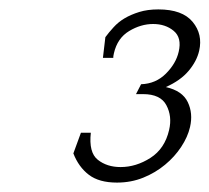

<svg xmlns="http://www.w3.org/2000/svg" viewBox="-20 -685 445 408"><path d="M173 -403H152L135.9 -359C143.4 -339.7 154.4 -324.5 168.9 -313.5C183.3 -302.5 203.2 -297 228.6 -297C248.6 -297 267.2 -300.5 284.5 -307.5C301.8 -314.5 317.2 -323.7 330.8 -335C344.5 -346.3 355.9 -359 365.1 -373C374.3 -387 380.6 -401 383.8 -415C388.3 -434.3 386.7 -452 379 -468C371.4 -484 355.9 -494.7 332.4 -500C353.3 -509.3 369.4 -520.8 380.9 -534.5C392.4 -548.2 399.8 -562.3 403.2 -577C408.6 -600.3 404 -620.8 389.4 -638.5C374.8 -656.2 350.5 -665 316.5 -665C301.2 -665 287.6 -663.2 275.8 -659.5C263.9 -655.8 253.5 -651.3 244.6 -646C235.7 -640.7 227.9 -634.3 221.3 -627C214.6 -619.7 208.8 -612.7 203.9 -606L198.7 -562H220.7C220.5 -564 221 -567.3 222.1 -572C227 -593.3 237.8 -609 254.4 -619C271 -629 288 -634 305.4 -634C322.7 -634 337.3 -629.2 349 -619.5C360.8 -609.8 364.4 -595 359.7 -575C355.9 -558.3 346.8 -542.8 332.5 -528.5C318.2 -514.2 300.6 -506.7 279.8 -506L269 -485H284C308.6 -485 325.2 -477.2 333.5 -461.5C341.9 -445.8 343.9 -428.3 339.4 -409C333.3 -382.3 320 -362.5 299.7 -349.5C279.4 -336.5 258.2 -330 236.2 -330C216.9 -330 200.7 -335.2 187.8 -345.5C174.8 -355.8 169.9 -375 173 -403Z"/></svg>

Font: Quattrocento
Style: Italic
Weight: 400
Italic angle: -13°
Designer: Pablo Impallari
Foundry: Pablo Impallari, Igino Marini, Branda Gallo
Version: Version 2.000